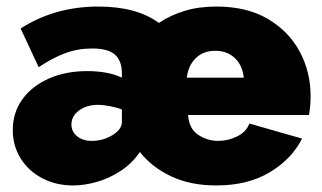

<svg xmlns="http://www.w3.org/2000/svg" viewBox="-20 -556 982 586"><path d="M203 10Q151 10 109 -12Q67 -34 43 -72.5Q19 -111 19 -159Q19 -212 48 -252.5Q77 -293 128.5 -316Q180 -339 246 -339Q310 -339 352 -319V-335Q351 -372 330 -390Q309 -408 261 -408Q217 -408 178.5 -393.5Q140 -379 98 -351L43 -469Q147 -536 280 -536Q397 -536 465 -486Q499 -509 542.5 -522.5Q586 -536 640 -536Q734 -536 798 -498Q862 -460 895 -398Q928 -336 928 -263Q928 -232 923 -205H554Q557 -163 585 -144.5Q613 -126 646 -126Q677 -126 704.5 -140Q732 -154 741 -179L902 -133Q870 -70 803 -30Q736 10 640 10Q561 10 502 -18Q443 -46 407 -92Q382 -56 347 -33.5Q312 -11 274.5 -0.5Q237 10 203 10ZM724 -319Q720 -357 696.5 -379Q673 -401 637 -401Q601 -401 578 -379Q555 -357 550 -319ZM260 -126Q297 -126 327 -146Q352 -163 352 -183V-222Q336 -228 315.5 -232Q295 -236 279 -236Q245 -236 221.5 -219Q198 -202 198 -176Q198 -154 215.5 -140Q233 -126 260 -126Z"/></svg>

Font: Raleway Black
Style: Regular
Weight: 900
Designer: Matt McInerney, Pablo Impallari, Rodrigo Fuenzalida
Foundry: Matt McInerney, Pablo Impallari, Rodrigo Fuenzalida
Version: Version 4.026